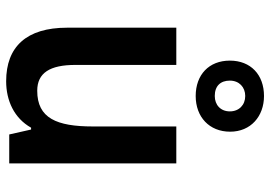

<svg xmlns="http://www.w3.org/2000/svg" viewBox="-147 -721 878 624"><g transform="rotate(90 292.0 -409.0)"><path d="M292 -606C360 -606 408 -650 408 -718C408 -785 358 -828 292 -828C223 -828 177 -785 177 -717C177 -649 223 -606 292 -606ZM292 -668C259 -668 242 -687 242 -717C242 -747 263 -767 292 -767C321 -767 342 -747 342 -717C342 -687 321 -668 292 -668ZM511 -543H391V-272C391 -154 364 -91 275 -91C217 -91 191 -132 191 -215V-543H70V-188C70 -56 132 10 244 10C307 10 364 -16 395 -71H401L417 0H511Z"/></g></svg>

Font: Noto Sans Armenian SemiCondensed SemiBold
Style: Regular
Weight: 600
Width: 4
Designer: Monotype Design Team
Foundry: Monotype Imaging Inc.
Version: Version 2.008